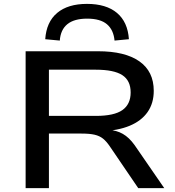

<svg xmlns="http://www.w3.org/2000/svg" viewBox="-20 -969 901 989"><path d="M112 0V-705H485Q624 -705 698 -653Q772 -601 772 -501Q772 -437 740 -391.5Q708 -346 647.5 -321Q587 -296 502 -293L512 -301L539 -300Q580 -298 612.5 -279.5Q645 -261 673 -222L826 0H692L545 -216Q528 -241 510.5 -255Q493 -269 467.5 -275Q442 -281 400 -281H232V0ZM232 -372H474Q568 -372 610.5 -402Q653 -432 653 -493Q653 -554 610 -582Q567 -610 473 -610H232ZM288 -760 213 -767Q219 -856 274.5 -902.5Q330 -949 428 -949Q527 -949 582.5 -902.5Q638 -856 644 -767L570 -760Q565 -815 531 -844Q497 -873 429 -873Q362 -873 327 -844.5Q292 -816 288 -760Z"/></svg>

Font: Nunito Sans 10pt Expanded SemiBold
Style: Regular
Weight: 600
Width: 7
Designer: Vernon Adams
Foundry: Vernon Adams
Version: Version 3.101;gftools[0.9.27]